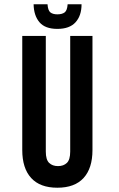

<svg xmlns="http://www.w3.org/2000/svg" viewBox="-20 -868 555 897"><path d="M194 -700V-160Q194 -122 209.5 -107Q225 -92 251 -92Q277 -92 292.5 -107Q308 -122 308 -160V-700H412V-167Q412 -82 370.5 -36.5Q329 9 248 9Q167 9 125.5 -36.5Q84 -82 84 -167V-700ZM361 -848Q361 -795 333 -764Q305 -733 248 -733Q191 -733 164.5 -764Q138 -795 137 -848H202Q204 -819 215.5 -810Q227 -801 248 -801Q270 -801 282 -810Q294 -819 296 -848Z"/></svg>

Font: Bebas Neue Bold
Style: Regular
Weight: 700
Designer: Ryoichi Tsunekawa & LGV (GE)
Foundry: Free Software Foundation, Inc.
Version: Version 1.003 August 13, 2016